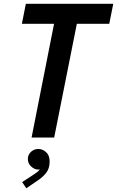

<svg xmlns="http://www.w3.org/2000/svg" viewBox="-20 -740 629 1033"><path d="M149.9 0 274.4 -629.9H397L271.5 0ZM97.7 -611.8 119.1 -719.7H589.4L567.9 -611.8ZM121.6 272.9 99.1 239.7 155.3 203.1Q164.6 196.8 176.5 188.5Q188.5 180.2 197 168.7Q205.6 157.2 205.1 141.6H216.3Q216.8 151.4 209.7 161.9Q202.6 172.4 185.5 172.4Q166 172.4 147.9 156Q129.9 139.6 129.9 115.2Q129.9 93.3 146.2 77.4Q162.6 61.5 186.5 61.5Q209.5 61.5 228.3 78.9Q247.1 96.2 247.1 128.9Q247.1 167.5 227.1 191.7Q207 215.8 181.6 231.9Z"/></svg>

Font: Reddit Sans SemiBold
Style: Italic
Weight: 600
Italic angle: -11.25°
Designer: Stephen Hutchings
Version: Version 1.013